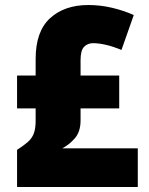

<svg xmlns="http://www.w3.org/2000/svg" viewBox="-20 -745 593 765"><path d="M332 -725Q380 -725 426.5 -714Q473 -703 513 -685L464 -546Q430 -560 401.5 -566.5Q373 -573 351 -573Q329 -573 315 -558.5Q301 -544 301 -506V-444H455V-313H301V-265Q301 -221 279 -195Q257 -169 228 -154H529V0H48V-148Q73 -164 89.5 -178Q106 -192 114 -211.5Q122 -231 122 -264V-313H48V-444H122V-510Q122 -620 179.5 -672.5Q237 -725 332 -725Z"/></svg>

Font: Noto Sans Gujarati SemiCondensed Black
Style: Regular
Weight: 900
Width: 4
Designer: Jelle Bosma - Monotype Design Team, Universal Thirst
Foundry: Monotype Imaging Inc.
Version: Version 2.106; ttfautohint (v1.8.4.7-5d5b)